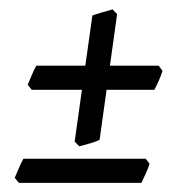

<svg xmlns="http://www.w3.org/2000/svg" viewBox="-20 -467 386 413"><path d="M231.9 -436.5 194.3 -166.5Q186.5 -162.1 173.1 -158.4Q159.7 -154.8 150.4 -152.3L140.6 -162.6L178.7 -433.6Q186 -436.5 199.7 -440.4Q213.4 -444.3 222.2 -446.8ZM301.8 -114.7Q298.8 -105.5 293.5 -93.5Q288.1 -81.5 284.2 -73.7H20.5L11.7 -84.5Q15.6 -93.8 20.5 -105.2Q25.4 -116.7 30.3 -125.5H293.5ZM329.6 -314.5Q322.3 -292.5 312 -273.9H48.3L39.6 -284.7Q43.5 -293.9 48.3 -305.4Q53.2 -316.9 58.1 -325.7H321.3Z"/></svg>

Font: Dai Banna SIL Light
Style: Italic
Weight: 300
Italic angle: -11°
Designer: Victor Gaultney
Foundry: SIL International
Version: Version 4.000